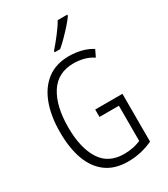

<svg xmlns="http://www.w3.org/2000/svg" viewBox="-229 -1052 1021 1166"><g transform="rotate(-30 281.5 -469.0)"><path d="M316 10Q224 10 164 -34Q104 -78 74.5 -158.5Q45 -239 45 -350Q45 -464 76.5 -548Q108 -632 169.5 -678.5Q231 -725 323 -725Q365 -725 406 -715Q447 -705 483 -683L460 -635Q428 -656 393.5 -664.5Q359 -673 325 -673Q214 -673 158.5 -587Q103 -501 103 -351Q103 -209 155 -125.5Q207 -42 318 -42Q353 -42 382.5 -48.5Q412 -55 435 -65V-312H299V-364H490V-29Q453 -11 408 -0.5Q363 10 316 10ZM260 -797Q289 -830 321.5 -872Q354 -914 373 -948H440V-940Q425 -918 400.5 -890.5Q376 -863 349 -835.5Q322 -808 298 -788H260Z"/></g></svg>

Font: Noto Sans Mono SemiCondensed Light
Style: Regular
Weight: 300
Width: 4
Designer: Monotype Design Team
Foundry: Monotype Imaging Inc.
Version: Version 2.014; ttfautohint (v1.8.4.7-5d5b)